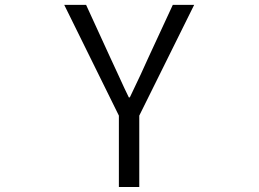

<svg xmlns="http://www.w3.org/2000/svg" viewBox="-20 -752 1040 772"><path d="M458 0V-287.1L238.3 -732.4H326.2L423.8 -519.5Q431.6 -503.9 457 -447.8Q482.4 -391.6 498 -360.4H502Q551.8 -463.9 576.2 -519.5L674.8 -732.4H760.7L540 -287.1V0Z"/></svg>

Font: Gen Shin Gothic Monospace Normal
Style: Regular
Weight: 350
Designer: [Source Han Sans]
Ryoko NISHIZUKA  (kana & ideographs); Paul D. Hunt (Latin, Greek & Cyrillic); Wenlong ZHANG  (bopomofo
Version: Version 1.002.20150607